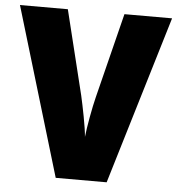

<svg xmlns="http://www.w3.org/2000/svg" viewBox="-52 -762 748 811"><g transform="rotate(5 322.5 -357.0)"><path d="M645 -714H443L353 -354C342 -311 326 -224 322 -183C319 -224 301 -312 291 -356L203 -714H0L214 0H430Z"/></g></svg>

Font: Noto Sans Arabic UI SmCn Bk
Style: Regular
Weight: 900
Width: 4
Designer: Monotype Design Team, Nadine Chahine and Nizar Qandah
Foundry: Monotype Imaging Inc.
Version: Version 2.010